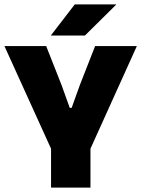

<svg xmlns="http://www.w3.org/2000/svg" viewBox="-20 -847 638 867"><path d="M218 -159 0 -639H188.5L257.5 -464L295 -360H303.5L341 -464L409.5 -639H598L381 -159ZM210.5 0V-320H388.5V0ZM317.5 -827H504V-825.5L363.5 -686.5H210.5V-688Z"/></svg>

Font: Anek Gujarati ExtraBold
Style: Regular
Weight: 800
Version: Version 1.003